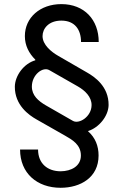

<svg xmlns="http://www.w3.org/2000/svg" viewBox="-20 -757 595 925"><path d="M370.4 -554.7H455.6C455.6 -661.6 386.4 -737.2 275.6 -737.2C173.3 -737.2 99.8 -672.2 99.8 -583.1C99.8 -537.3 119.7 -500 149.9 -469.8L150.2 -466.6C93.8 -450.3 52.2 -391.7 51.5 -339.8C50.8 -250.4 119 -202.4 156.2 -181.5L293.7 -103.3C327.1 -84.2 369.7 -60.4 369.7 -7.8C369.7 43.3 323.5 67.8 272.4 68.2C209.2 68.2 163.4 30.9 163.4 -36.6H76.7C76.7 77.4 158.4 147.7 272 147.7C367.9 147.7 454.9 98 454.9 -7.8C454.9 -54 438.9 -94.1 404.5 -124.3V-125.7C456.7 -142 502.5 -197.8 503.2 -251.1C503.9 -340.6 435.7 -387.1 398.8 -408L261 -487.6C227.3 -506.7 185 -541.2 185 -583.1C185 -618.6 213.8 -657.7 275.6 -657.7C340.9 -657.7 370.4 -613.6 370.4 -554.7ZM133.5 -340.6C133.9 -397.7 186.8 -437.1 217.7 -419L355.1 -340.6C389.9 -320.7 421.5 -290.1 421.2 -250.4C420.8 -194.6 361.2 -158 331.7 -174.4L201 -249.3C165.1 -270.2 133.2 -296.9 133.5 -340.6Z"/></svg>

Font: GiG Sans Text
Style: Regular
Weight: 400
Designer: Andreas Faust
Version: Version 1.100;FEAKit 1.0